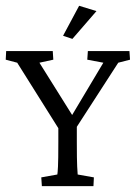

<svg xmlns="http://www.w3.org/2000/svg" viewBox="-20 -634 463 654"><path d="M382.8 -420.4 223.1 -173.3 241.7 -224.1V-150.4Q241.7 -88.9 242.9 -66.4Q244.1 -43.9 244.6 -39.6L299.8 -29.8L298.3 0H122.6L120.6 -29.8L175.3 -39.6Q176.3 -43.9 177.5 -66.4Q178.7 -88.9 178.7 -150.4V-224.1L193.8 -173.3L38.6 -420.4L-0.5 -430.7L1 -460H159.7L161.6 -430.7L114.3 -420.4L231 -233.9H220.7L332 -420.4L277.3 -430.7L279.3 -460H420.9L422.9 -430.7ZM226.6 -501.5 194.8 -512.2 249.5 -614.3 308.6 -596.2Z"/></svg>

Font: Lateef Light
Style: Regular
Weight: 300
Designer: SIL International
Foundry: SIL International
Version: Version 4.200